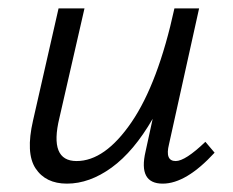

<svg xmlns="http://www.w3.org/2000/svg" viewBox="-20 -434 558 459"><path d="M471 -95 493 -69Q425 5 369 5Q310 5 328 -72L345 -150Q300 -72 247 -33.5Q194 5 140 5Q89 5 65 -31.5Q41 -68 59 -146L120 -414H182L122 -152Q97 -49 163 -49Q231 -49 294.5 -142Q358 -235 397 -414H456L384 -89Q374 -49 400 -49Q423 -49 471 -95Z"/></svg>

Font: EauTest
Style: Italic
Weight: 400
Italic angle: -12°
Designer: Christian Thalmann (Catharsis Fonts)
Version: Version 0.001;PS 000.001;hotconv 1.0.88;makeotf.lib2.5.64775